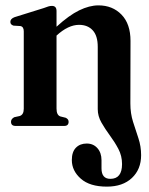

<svg xmlns="http://www.w3.org/2000/svg" viewBox="-20 -469 554 715"><path d="M344 -62.5V-294.5Q344 -336 325.2 -356.2Q306.5 -376.5 274.5 -376.5Q234 -376.5 190.5 -336.5V-336V-64.5Q190.5 -40.5 204.5 -35.5L224.5 -30.5Q235.5 -25.5 235.5 -15.5Q235.5 0 219 0H38Q21 0 21 -15.5Q21 -26 33 -32.5L53.5 -37Q68.5 -42 68.5 -64V-352.5Q68.5 -369.5 56 -372L30.5 -373.5Q18.5 -377 18.5 -387.5Q18.5 -399 34 -405L143 -439Q153.5 -443 160 -445Q166.5 -447 173.5 -447Q190.5 -447 190.5 -428V-369.5Q237 -412 275 -430.5Q313 -449 346.5 -449Q399 -449 432.5 -414.5Q466 -380 466 -316.5L465.5 -83.5Q465.5 -46.5 475.5 -15.2Q485.5 16 495.5 46Q505.5 76 505.5 109Q505.5 161.5 471.2 193.8Q437 226 378 226Q314.5 226 281 196.5Q247.5 167 247.5 127Q247.5 96.5 262.8 81Q278 65.5 303 65.5Q327.5 65.5 342.8 82.8Q358 100 358 127.5V158Q358 197 391 197Q434.5 197 434.5 142Q434.5 111.5 420.8 85.5Q407 59.5 389.2 35.5Q371.5 11.5 357.8 -12.5Q344 -36.5 344 -62.5Z"/></svg>

Font: Fraunces 144pt S050 SemiBold
Style: Regular
Weight: 600
Version: Version 1.000; ttfautohint (v1.8.3)